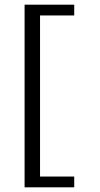

<svg xmlns="http://www.w3.org/2000/svg" viewBox="-20 -757 428 820"><path d="M297 -3V43H85V-737H297V-691H151V-3Z"/></svg>

Font: Narnoor
Style: Regular
Weight: 400
Designer: S. Sridhar Murthy
Foundry: SIL International
Version: Version 3.000